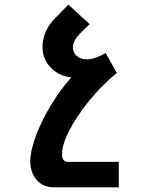

<svg xmlns="http://www.w3.org/2000/svg" viewBox="-20 -599 642 827"><path d="M210.4 208H491.7V98.1H272C255.9 98.1 247.1 87.9 247.1 64C247.1 37.1 258.3 2.4 278.3 -36.6C296.9 -72.8 324.7 -116.2 361.8 -162.1C396.5 -205.1 438 -248 483.4 -284.7L435.1 -370.6C402.3 -351.6 375.5 -343.3 353 -343.3C314.5 -343.3 293.9 -368.2 293.9 -395C293.9 -416.5 307.1 -438 334 -463.9L366.2 -495.1L274.4 -579.1L215.8 -519C177.2 -479.5 163.1 -435.1 163.1 -397C163.1 -357.9 178.2 -327.1 201.7 -304.7C225.6 -281.2 256.8 -268.1 287.6 -266.1C259.3 -234.9 230.5 -196.8 202.1 -150.4C175.3 -106.4 152.3 -60.5 136.7 -19.5C121.1 21.5 110.4 63.5 110.4 96.7C110.4 131.3 122.1 159.2 140.1 178.2C158.2 197.8 183.1 208 210.4 208Z"/></svg>

Font: Hack
Style: Bold
Weight: 700
Monospace: yes
Designer: Christopher Simpkins
Foundry: Christopher Simpkins
Version: Version 2.010